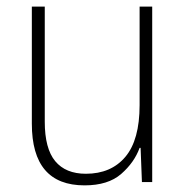

<svg xmlns="http://www.w3.org/2000/svg" viewBox="-20 -549 562 579"><path d="M439 -529V0H408L404 -103H401Q385 -59 345.5 -24.5Q306 10 235 10Q76 10 76 -176V-529H115V-182Q115 -101 146.5 -63Q178 -25 239 -25Q315 -25 358 -76Q401 -127 401 -232V-529Z"/></svg>

Font: Noto Sans Gujarati UI SemiCondensed ExtraLight
Style: Regular
Weight: 200
Width: 4
Designer: Jelle Bosma - Monotype Design Team, Universal Thirst
Foundry: Monotype Imaging Inc.
Version: Version 2.106; ttfautohint (v1.8.4.7-5d5b)